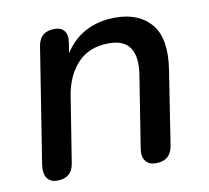

<svg xmlns="http://www.w3.org/2000/svg" viewBox="-63 -566 701 643"><g transform="rotate(-10 288.0 -245.0)"><path d="M82 7Q59 7 48 -9Q37 -25 41 -53L103 -445Q110 -495 161 -495Q183 -495 194 -481Q205 -467 200 -439L195 -406Q222 -450 266 -473.5Q310 -497 368 -497Q448 -497 489.5 -447.5Q531 -398 515 -294L476 -43Q468 7 418 7Q394 7 382.5 -8.5Q371 -24 376 -52L414 -292Q434 -416 332 -416Q265 -416 225.5 -374.5Q186 -333 175 -263L140 -43Q133 7 82 7Z"/></g></svg>

Font: Nunito SemiBold
Style: Italic
Weight: 600
Italic angle: -9°
Designer: Vernon Adams
Foundry: Vernon Adams
Version: Version 3.601; ttfautohint (v1.8.2.53-6de2)